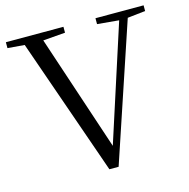

<svg xmlns="http://www.w3.org/2000/svg" viewBox="-107 -832 929 944"><g transform="rotate(-15 357.0 -360.5)"><path d="M461 -698 571 -688 381 -100 185 -689 298 -698V-728H5V-698L91 -691L335 7H382L615 -689L706 -699V-728H461Z"/></g></svg>

Font: Noto Serif CJK KR
Style: Regular
Weight: 400
Designer: Ryoko NISHIZUKA 西塚涼子 (kana & ideographs); Frank Grießhammer (Latin, Greek & Cyrillic); Wenlong ZHANG 张文龙 (bopomofo); San
Foundry: Adobe
Version: Version 2.001;hotconv 1.1.0;makeotfexe 2.6.0